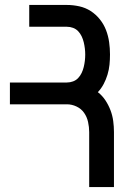

<svg xmlns="http://www.w3.org/2000/svg" viewBox="-20 -755 540 775"><path d="M340 0V-222Q340 -242 335.5 -262.5Q331 -283 319.5 -299.5Q308 -316 289 -325Q270 -334 250 -334H20V-422H250Q263 -422 275 -426.5Q287 -431 295.5 -440Q304 -449 309.5 -460.5Q315 -472 318 -484.5Q321 -497 322.5 -509.5Q324 -522 324 -535Q324 -547 322.5 -559.5Q321 -572 318 -584.5Q315 -597 309.5 -608.5Q304 -620 295.5 -629Q287 -638 275 -642.5Q263 -647 250 -647H98V-735H250Q275 -735 300 -729.5Q325 -724 346 -710.5Q367 -697 383 -677Q399 -657 408 -633.5Q417 -610 420.5 -585Q424 -560 424 -535Q424 -514 422 -494Q420 -474 414 -454Q408 -434 398.5 -416Q389 -398 375 -383Q393 -369 405.5 -350Q418 -331 426 -310Q434 -289 437 -266.5Q440 -244 440 -222V0Z"/></svg>

Font: Iosevka Semibold
Style: Regular
Weight: 600
Monospace: yes
Designer: Belleve Invis
Foundry: Belleve Invis
Version: Version 33.2.3; ttfautohint (v1.8.4)